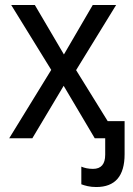

<svg xmlns="http://www.w3.org/2000/svg" viewBox="-20 -556 533 772"><path d="M367 196Q348 196 332.5 192.5Q317 189 307 185V114Q316 118 328 120.5Q340 123 354 123Q403 123 403 66V0H361L236 -211L110 0H17L186 -275L25 -536H120L237 -337L353 -536H447L286 -274L413 -69H481V64Q481 196 367 196Z"/></svg>

Font: Noto Sans SemiCondensed
Style: Regular
Weight: 400
Width: 4
Designer: Monotype Design Team
Foundry: Monotype Imaging Inc.
Version: Version 2.013; ttfautohint (v1.8.4.7-5d5b)